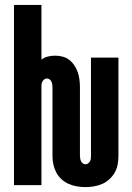

<svg xmlns="http://www.w3.org/2000/svg" viewBox="-20 -755 540 783"><path d="M329 8Q311 8 293.5 5Q276 2 260 -5Q244 -12 230.5 -24.5Q217 -37 209 -52.5Q201 -68 197.5 -85Q194 -102 194 -120V-400Q194 -406 193 -411.5Q192 -417 189.5 -422.5Q187 -428 182 -431.5Q177 -435 171 -435Q166 -435 161 -431.5Q156 -428 153 -422.5Q150 -417 149.5 -411.5Q149 -406 149 -400V0H37V-735H149V-512Q161 -521 175.5 -524.5Q190 -528 205 -528Q220 -528 235.5 -524Q251 -520 263 -510.5Q275 -501 283.5 -488Q292 -475 297 -460.5Q302 -446 304 -430.5Q306 -415 306 -400V-120Q306 -114 307 -108.5Q308 -103 310.5 -97.5Q313 -92 318 -88.5Q323 -85 329 -85Q334 -85 339 -88.5Q344 -92 347 -97.5Q350 -103 350.5 -108.5Q351 -114 351 -120V-520H463V-120Q463 -102 460 -85Q457 -68 448.5 -52.5Q440 -37 426.5 -24.5Q413 -12 397 -5Q381 2 363.5 5Q346 8 329 8Z"/></svg>

Font: Iosevka SS18 Heavy
Style: Regular
Weight: 900
Monospace: yes
Designer: Belleve Invis
Foundry: Belleve Invis
Version: Version 25.1.1; ttfautohint (v1.8.4)